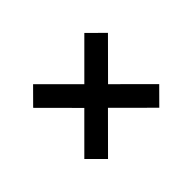

<svg xmlns="http://www.w3.org/2000/svg" viewBox="-93 -671 771 771"><g transform="rotate(-45 293.0 -285.5)"><path d="M293 -352.5 438.5 -498 505.9 -431.2 360.4 -285.2 505.9 -140.1 439 -72.8 293 -218.3 147.9 -72.8 80.6 -140.1 225.6 -285.2 80.6 -430.7 147.5 -498Z"/></g></svg>

Font: Proza Libre
Style: SemiBold
Weight: 600
Designer: Jasper de Waard
Foundry: Jasper de Waard
Version: Version 1.000; ttfautohint (v1.4.1.8-43bc) -l 8 -r 50 -G 200